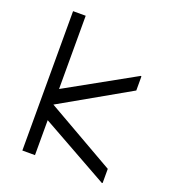

<svg xmlns="http://www.w3.org/2000/svg" viewBox="-133 -802 804 914"><g transform="rotate(20 269.0 -345.0)"><path d="M144 -177V0H80V-706H144V-335L489 -527L492 -525V-454L144 -256L492 -57V14L489 16Z"/></g></svg>

Font: Lineal Light
Style: Regular
Weight: 300
Designer: Created by Frank Adebiaye with contributions from Anton Moglia & Ariel Martín Pérez
Created by Frank ADEBIAYE with FontF
Foundry: Velvetyne Type Foundry
Version: Version 2.000